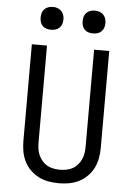

<svg xmlns="http://www.w3.org/2000/svg" viewBox="-62 -994 724 1048"><g transform="rotate(5 300.0 -470.0)"><path d="M300 8Q272 8 243.5 3Q215 -2 189.5 -15Q164 -28 143.5 -48.5Q123 -69 110.5 -94.5Q98 -120 93 -148Q88 -176 88 -205V-735H171V-205Q171 -187 173.5 -169Q176 -151 183.5 -134.5Q191 -118 203 -104Q215 -90 230.5 -81.5Q246 -73 264 -69.5Q282 -66 300 -66Q318 -66 336 -69.5Q354 -73 369.5 -81.5Q385 -90 397 -104Q409 -118 416.5 -134.5Q424 -151 426.5 -169Q429 -187 429 -205V-735H512V-205Q512 -176 507 -148Q502 -120 489.5 -94.5Q477 -69 456.5 -48.5Q436 -28 410.5 -15Q385 -2 356.5 3Q328 8 300 8ZM415 -823Q402 -823 390 -826.5Q378 -830 369 -839Q360 -848 356.5 -860Q353 -872 353 -885Q353 -898 356.5 -910Q360 -922 369 -931Q378 -940 390 -944Q402 -948 415 -948Q428 -948 440 -944Q452 -940 461 -931Q470 -922 474 -910Q478 -898 478 -885Q478 -872 474 -860Q470 -848 461 -839Q452 -830 440 -826.5Q428 -823 415 -823ZM185 -823Q172 -823 160 -826.5Q148 -830 139 -839Q130 -848 126.5 -860Q123 -872 123 -885Q123 -898 126.5 -910Q130 -922 139 -931Q148 -940 160 -944Q172 -948 185 -948Q198 -948 210 -944Q222 -940 231 -931Q240 -922 244 -910Q248 -898 248 -885Q248 -872 244 -860Q240 -848 231 -839Q222 -830 210 -826.5Q198 -823 185 -823Z"/></g></svg>

Font: R Plex Mono
Style: Regular
Weight: 400
Monospace: yes
Designer: Belleve Invis
Foundry: Belleve Invis
Version: Version 31.8.0